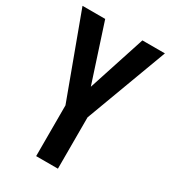

<svg xmlns="http://www.w3.org/2000/svg" viewBox="-176 -804 795 894"><g transform="rotate(30 221.5 -357.0)"><path d="M222 -407 322 -714H443L280 -276V0H163V-273L0 -714H122Z"/></g></svg>

Font: Noto Sans Thai Looped ExtraCondensed SemiBold
Style: Regular
Weight: 600
Width: 2
Designer: Sasikarn Vongin, Ben Mitchell
Foundry: The Fontpad Ltd
Version: Version 1.001; ttfautohint (v1.8.4.7-5d5b)